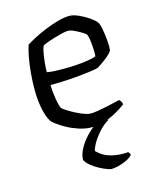

<svg xmlns="http://www.w3.org/2000/svg" viewBox="-107 -573 680 846"><g transform="rotate(-15 233.0 -150.0)"><path d="M260 0Q233 0 204.5 -9Q176 -18 152 -31Q128 -44 111 -56.5Q94 -69 90 -75Q75 -98 67 -138.5Q59 -179 59 -223Q59 -265 62.5 -303Q66 -341 72 -372Q78 -403 85 -424Q99 -433 123.5 -446Q148 -459 177.5 -471Q207 -483 237 -491.5Q267 -500 292 -500Q308 -500 332 -489.5Q356 -479 377 -464.5Q398 -450 406 -439Q413 -430 417.5 -405Q422 -380 424.5 -352.5Q427 -325 425 -307Q417 -294 402.5 -282Q388 -270 374 -260.5Q360 -251 352 -246Q342 -243 309 -238.5Q276 -234 229 -230.5Q182 -227 132 -227Q133 -191 138.5 -160.5Q144 -130 150 -118Q157 -111 172 -101.5Q187 -92 205.5 -82.5Q224 -73 241.5 -66.5Q259 -60 271 -60Q284 -60 303 -63Q322 -66 343 -70.5Q364 -75 381 -79Q398 -83 407 -85Q411 -82 415 -75Q419 -68 419 -62Q398 -46 371.5 -31.5Q345 -17 316.5 -8.5Q288 0 260 0ZM210 -281Q238 -281 266.5 -283Q295 -285 319 -289Q343 -293 356 -298Q357 -313 356 -333.5Q355 -354 352.5 -372Q350 -390 346 -399Q343 -404 328 -413Q313 -422 296 -430Q279 -438 267 -438Q256 -438 231 -431.5Q206 -425 182 -417Q158 -409 148 -403Q142 -389 138.5 -368Q135 -347 133 -325Q131 -303 131 -286Q144 -283 165.5 -282Q187 -281 210 -281ZM295 200Q291 200 276 194.5Q261 189 242.5 179Q224 169 208 156Q192 143 185 129Q185 107 198.5 80.5Q212 54 235.5 29Q259 4 286 -14H340Q312 3 290.5 28Q269 53 257.5 74.5Q246 96 246 105Q274 133 311.5 142Q349 151 386 147Q388 149 391 153Q394 157 394 162Q380 178 349 189Q318 200 295 200Z"/></g></svg>

Font: Texturina Medium 12pt ExtraLight
Style: Regular
Weight: 250
Version: Version 1.002